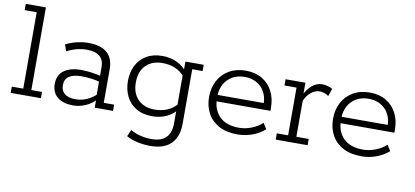

<svg xmlns="http://www.w3.org/2000/svg" viewBox="-70 -821 2683 1240"><g transform="rotate(10 1271.5 -201.0)"><path d="M15 0V-41H90V-542H11V-583H143V-41H213V0Z M427 10Q358 10 321.5 -21Q285 -52 285 -106Q285 -166 326.5 -195.5Q368 -225 438 -225Q472 -225 506.5 -220Q541 -215 579 -206L564 -197V-265Q564 -312 536 -336Q508 -360 451 -360Q419 -360 385.5 -351.5Q352 -343 321 -326L306 -369Q340 -387 380 -396Q420 -405 453 -405Q535 -405 576.5 -369Q618 -333 618 -261V-41H686V0H566V-61L574 -56Q544 -23 504.5 -6.5Q465 10 427 10ZM435 -32Q471 -32 506.5 -47Q542 -62 570 -90L564 -71V-184L579 -167Q543 -177 509.5 -181Q476 -185 447 -185Q395 -185 366.5 -166.5Q338 -148 338 -107Q338 -71 362.5 -51.5Q387 -32 435 -32Z M962 181Q923 181 880.5 172.5Q838 164 804 145L823 101Q857 120 891.5 128Q926 136 960 136Q1026 136 1057 104Q1088 72 1088 10V-75L1101 -84Q1076 -49 1033.5 -29.5Q991 -10 940 -10Q878 -10 834.5 -36Q791 -62 769 -107Q747 -152 747 -207Q747 -263 769 -308Q791 -353 834.5 -379Q878 -405 940 -405Q991 -405 1033.5 -385.5Q1076 -366 1101 -331L1091 -332V-395H1211V-354H1143V4Q1143 62 1122 101.5Q1101 141 1061 161Q1021 181 962 181ZM948 -55Q994 -55 1031.5 -71Q1069 -87 1093 -117L1089 -93V-319L1093 -298Q1069 -328 1031.5 -344Q994 -360 948 -360Q880 -360 839.5 -320Q799 -280 799 -207Q799 -136 839.5 -95.5Q880 -55 948 -55Z M1504 10Q1430 10 1380.5 -17Q1331 -44 1306 -91Q1281 -138 1281 -197Q1281 -257 1306 -304Q1331 -351 1377.5 -378Q1424 -405 1486 -405Q1549 -405 1594 -378Q1639 -351 1663 -304Q1687 -257 1687 -197V-177H1315V-219H1636Q1635 -260 1616.5 -293Q1598 -326 1564.5 -345Q1531 -364 1486 -364Q1439 -364 1404.5 -343.5Q1370 -323 1351.5 -288Q1333 -253 1333 -210V-197Q1333 -123 1377 -78.5Q1421 -34 1505 -34Q1547 -34 1588.5 -50.5Q1630 -67 1657 -93L1681 -55Q1648 -25 1601 -7.5Q1554 10 1504 10Z M1753 0V-41H1827V-354H1748V-395H1878V-301L1868 -305Q1889 -350 1919 -377Q1949 -404 1988 -404Q2022 -404 2055 -386L2038 -336Q2022 -347 2008 -351.5Q1994 -356 1979 -356Q1949 -356 1922.5 -334Q1896 -312 1881 -277V-41H1962V0Z M2317 10Q2243 10 2193.5 -17Q2144 -44 2119 -91Q2094 -138 2094 -197Q2094 -257 2119 -304Q2144 -351 2190.5 -378Q2237 -405 2299 -405Q2362 -405 2407 -378Q2452 -351 2476 -304Q2500 -257 2500 -197V-177H2128V-219H2449Q2448 -260 2429.5 -293Q2411 -326 2377.5 -345Q2344 -364 2299 -364Q2252 -364 2217.5 -343.5Q2183 -323 2164.5 -288Q2146 -253 2146 -210V-197Q2146 -123 2190 -78.5Q2234 -34 2318 -34Q2360 -34 2401.5 -50.5Q2443 -67 2470 -93L2494 -55Q2461 -25 2414 -7.5Q2367 10 2317 10Z"/></g></svg>

Font: Rokkitt Light
Style: Regular
Weight: 300
Version: Version 3.103